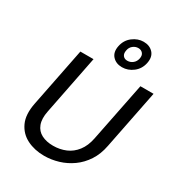

<svg xmlns="http://www.w3.org/2000/svg" viewBox="-222 -1103 1159 1252"><g transform="rotate(30 358.0 -477.5)"><path d="M165 -700H264L176 -255Q164 -195 179 -155.5Q194 -116 230.5 -97.5Q267 -79 317 -79Q368 -79 411.5 -97.5Q455 -116 485.5 -155.5Q516 -195 528 -255L617 -700H716L628 -257Q615 -189 582.5 -139.5Q550 -90 504.5 -57.5Q459 -25 406 -9Q353 7 299 7Q227 7 170 -21.5Q113 -50 86 -108.5Q59 -167 77 -257ZM580 -854Q570 -805 532.5 -776Q495 -747 450 -747Q405 -747 378.5 -776Q352 -805 362 -854Q372 -904 410 -933Q448 -962 491 -962Q537 -962 563.5 -933Q590 -904 580 -854ZM523 -855Q528 -880 515.5 -894.5Q503 -909 482 -909Q460 -909 442 -894.5Q424 -880 420 -855Q415 -830 426.5 -815.5Q438 -801 459 -801Q482 -801 500 -815.5Q518 -830 523 -855Z"/></g></svg>

Font: Albert Sans Medium
Style: Italic
Weight: 500
Italic angle: -11.25°
Designer: Andreas Rasmussen
Foundry: a.Foundry
Version: Version 1.025